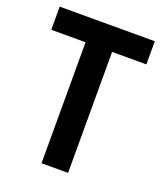

<svg xmlns="http://www.w3.org/2000/svg" viewBox="-121 -715 672 795"><g transform="rotate(20 214.5 -317.5)"><path d="M273 0H156V-533H5V-635H424V-533H273Z"/></g></svg>

Font: Gemunu Libre
Style: Bold
Weight: 700
Designer: Puspanada Ekanayake, Sola Matas, Pathum Egodawatta, Kosala Senevirathne
Foundry: mooniak
Version: Version 1.100